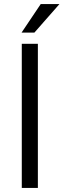

<svg xmlns="http://www.w3.org/2000/svg" viewBox="-20 -923 312 943"><path d="M149 -763H86L180 -903H272ZM87 -708H166V0H87Z"/></svg>

Font: Freesentation 4 Regular
Style: Regular
Weight: 400
Designer: glyphs from Roboto by Christian Robertson / Hangul glyphs from Noto Sans CJK(Source Han Sans) by Jang Soo-young and Kang
Foundry: PT&
Version: Version 2.001